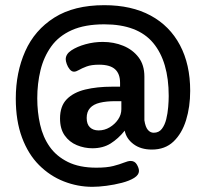

<svg xmlns="http://www.w3.org/2000/svg" viewBox="-20 -590 783 742"><path d="M337 132Q280 132 226.5 111Q173 90 131 48Q89 6 65 -58.5Q41 -123 41 -209Q41 -310 77.5 -392Q114 -474 190 -522Q266 -570 383 -570Q488 -570 562 -530Q636 -490 675.5 -415.5Q715 -341 715 -239Q715 -177 699 -125.5Q683 -74 650.5 -43Q618 -12 567 -12Q524 -12 496 -33Q468 -54 462 -85Q437 -54 407.5 -35.5Q378 -17 337 -17Q306 -17 277 -29Q248 -41 230 -66.5Q212 -92 212 -132Q212 -180 238 -206.5Q264 -233 309.5 -244Q355 -255 413 -255H444V-270Q444 -305 424.5 -322.5Q405 -340 363 -340Q333 -340 314.5 -333Q296 -326 285 -319.5Q274 -313 266 -313Q257 -313 249.5 -322Q242 -331 238 -342.5Q234 -354 234 -361Q234 -381 256 -395.5Q278 -410 310.5 -419Q343 -428 377 -428Q420 -428 456.5 -413Q493 -398 515.5 -368.5Q538 -339 538 -294V-125Q542 -99 551.5 -88Q561 -77 574 -77Q594 -77 605.5 -92Q617 -107 622.5 -129.5Q628 -152 630 -176.5Q632 -201 632 -219Q632 -352 572 -424Q512 -496 383 -496Q308 -496 257.5 -473.5Q207 -451 178 -410.5Q149 -370 136.5 -318.5Q124 -267 124 -210Q124 -157 135 -108.5Q146 -60 172 -23Q198 14 242.5 36Q287 58 352 58Q393 58 418 51.5Q443 45 459 38.5Q475 32 485 32Q501 32 509 46Q517 60 517 70Q517 86 498.5 97.5Q480 109 451 116.5Q422 124 391.5 128Q361 132 337 132ZM361 -86Q384 -86 404 -98Q424 -110 436.5 -128.5Q449 -147 449 -168V-199H425Q391 -199 366 -193Q341 -187 328 -172.5Q315 -158 315 -134Q315 -110 327.5 -98Q340 -86 361 -86Z"/></svg>

Font: Dosis
Style: Bold
Weight: 700
Designer: EdgarTolentino, PabloImpallari, IginoMarini
Foundry: EdgarTolentino, PabloImpallari, IginoMarini
Version: Version 3.001; ttfautohint (v1.8.2)